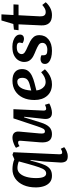

<svg xmlns="http://www.w3.org/2000/svg" viewBox="816 -1530 943 2614"><g transform="rotate(-90 1287.0 -222.5)"><path d="M494 113Q494 134 499 143.5Q504 153 520 153Q539 153 569 134L591 181Q573 197 538 213Q503 229 466 229Q413 229 396 199Q379 169 382 123L396 -99L417 -278L409 -279L383 -186Q366 -124 345 -79Q324 -34 290.5 -10Q257 14 201 14Q146 14 111 -16Q76 -46 59.5 -96Q43 -146 43 -206Q43 -302 74.5 -373.5Q106 -445 162 -484.5Q218 -524 292 -524Q321 -524 358 -518Q395 -512 426 -498L486 -524L522 -511ZM233 -65Q260 -65 279 -86Q298 -107 317 -161.5Q336 -216 364 -316L397 -437Q380 -445 355 -450.5Q330 -456 308 -456Q263 -456 232 -422Q201 -388 185.5 -331Q170 -274 170 -203Q170 -65 233 -65Z M582 -476Q598 -488 622.5 -499Q647 -510 672.5 -517Q698 -524 719 -524Q763 -524 785 -500.5Q807 -477 803 -431L778 -158Q774 -115 780 -98.5Q786 -82 806 -82Q828 -82 841 -103Q854 -124 875 -186L983 -511H1108L1089 -102Q1088 -65 1114 -65Q1126 -65 1140 -70Q1154 -75 1168 -81L1186 -23Q1162 -8 1124.5 3Q1087 14 1059 14Q1010 14 990 -15.5Q970 -45 976 -96L1005 -364L997 -366L926 -137Q902 -60 865.5 -23Q829 14 768 14Q705 14 677.5 -26Q650 -66 657 -151L678 -407Q680 -431 674.5 -439Q669 -447 655 -447Q631 -447 605 -428Z M1496 -524Q1574 -524 1614 -489.5Q1654 -455 1654 -394Q1654 -344 1630 -312Q1606 -280 1563 -259Q1520 -238 1465 -224L1363 -198Q1366 -165 1380.5 -136.5Q1395 -108 1419.5 -90Q1444 -72 1479 -72Q1542 -72 1611 -133L1651 -82Q1631 -60 1600.5 -37.5Q1570 -15 1531 -0.5Q1492 14 1448 14Q1347 14 1290 -51.5Q1233 -117 1233 -225Q1233 -316 1265.5 -383Q1298 -450 1357 -487Q1416 -524 1496 -524ZM1535 -392Q1535 -421 1522 -439.5Q1509 -458 1482 -458Q1431 -458 1399.5 -410Q1368 -362 1362 -268L1442 -289Q1488 -301 1511.5 -323Q1535 -345 1535 -392Z M1916 -49Q1957 -49 1984 -66.5Q2011 -84 2011 -117Q2011 -149 1983 -167.5Q1955 -186 1909 -205Q1870 -220 1833.5 -238.5Q1797 -257 1774 -287Q1751 -317 1751 -366Q1751 -401 1771 -438Q1791 -475 1836.5 -500Q1882 -525 1959 -525Q2003 -525 2040.5 -512.5Q2078 -500 2101 -477Q2124 -454 2124 -421Q2124 -396 2108.5 -381.5Q2093 -367 2069 -367Q2050 -367 2032.5 -373.5Q2015 -380 2007 -387L2013 -413Q2019 -437 2005.5 -451Q1992 -465 1953 -465Q1902 -465 1880 -445Q1858 -425 1858 -399Q1858 -372 1885.5 -354Q1913 -336 1957 -318Q1995 -302 2031.5 -282.5Q2068 -263 2092 -234Q2116 -205 2116 -158Q2116 -80 2058.5 -33Q2001 14 1902 14Q1852 14 1812 3Q1772 -8 1748 -29.5Q1724 -51 1724 -81Q1724 -113 1743.5 -127.5Q1763 -142 1789 -142Q1804 -142 1819 -138.5Q1834 -135 1842 -130V-102Q1842 -74 1857.5 -61.5Q1873 -49 1916 -49Z M2191 -504 2268 -512 2316 -674H2399L2390 -510H2535L2531 -441H2387L2372 -152Q2370 -113 2383.5 -92Q2397 -71 2431 -71Q2458 -71 2481 -84.5Q2504 -98 2527 -118L2564 -71Q2535 -36 2489.5 -11Q2444 14 2389 14Q2313 14 2279 -25.5Q2245 -65 2249 -135L2263 -441H2183Z"/></g></svg>

Font: Literata 12pt SemiBold
Style: Italic
Weight: 600
Italic angle: -2°
Designer: Latin by Veronika Burian and Jose Scaglione. Greek by Irene Vlachou. Cyrillic by Vera Evstafieva
Foundry: TypeTogether
Version: Version 3.002